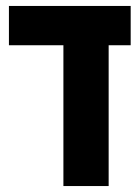

<svg xmlns="http://www.w3.org/2000/svg" viewBox="-20 -625 469 645"><path d="M419 -473H345V0H193V-473H10V-605H419Z"/></svg>

Font: Noto Sans Hebrew ExtraCondensed Extra
Style: Regular
Weight: 800
Width: 3
Designer: Monotype Design Team
Foundry: Monotype Imaging Inc.
Version: Version 1.902